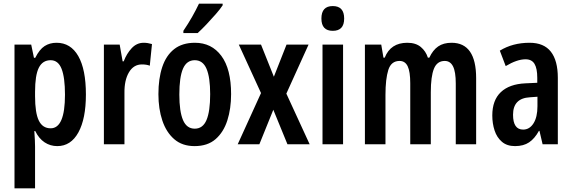

<svg xmlns="http://www.w3.org/2000/svg" viewBox="-20 -786 3117 1046"><path d="M288 -553Q365 -553 406.5 -480.5Q448 -408 448 -271Q448 -139 407 -64.5Q366 10 292 10Q254 10 223 -10.5Q192 -31 172 -72H167Q171 -16 171 13V240H59V-543H150L165 -471H172Q195 -517 223 -535Q251 -553 288 -553ZM256 -458Q212 -458 191.5 -417Q171 -376 171 -286V-262Q171 -171 191.5 -129Q212 -87 256 -87Q334 -87 334 -270Q334 -364 315.5 -411Q297 -458 256 -458Z M763 -553Q784 -553 808 -546L796 -428Q779 -435 753 -435Q708 -435 682.5 -392Q657 -349 658 -279V0H546V-543H632L648 -452H654Q670 -494 697.5 -523.5Q725 -553 763 -553Z M1239 -273Q1239 -194 1218.5 -130Q1198 -66 1154.5 -28Q1111 10 1040 10Q973 10 929.5 -27.5Q886 -65 864.5 -129Q843 -193 843 -273Q843 -358 864 -421Q885 -484 929 -518.5Q973 -553 1042 -553Q1133 -553 1186 -481.5Q1239 -410 1239 -273ZM957 -271Q957 -179 977 -132Q997 -85 1041 -85Q1085 -85 1105 -132Q1125 -179 1125 -273Q1125 -365 1105 -411.5Q1085 -458 1041 -458Q997 -458 977 -412Q957 -366 957 -271ZM1193 -757Q1180 -737 1156 -709.5Q1132 -682 1105.5 -654Q1079 -626 1057 -606H979V-618Q1006 -658 1027 -695Q1048 -732 1064 -766H1193Z M1402 -279 1281 -543H1402L1472 -368L1541 -543H1661L1540 -276L1667 0H1546L1469 -188L1393 0H1275Z M1793 -753Q1855 -753 1855 -685Q1855 -618 1793 -618Q1731 -618 1731 -685Q1731 -753 1793 -753ZM1849 -543V0H1737V-543Z M2440 -553Q2574 -553 2574 -360V0H2463V-331Q2463 -395 2448 -424.5Q2433 -454 2403 -454Q2361 -454 2344 -411.5Q2327 -369 2327 -284V0H2215V-332Q2215 -396 2201 -425Q2187 -454 2157 -454Q2111 -454 2095.5 -405Q2080 -356 2080 -269V0H1968V-543H2057L2069 -472H2076Q2108 -553 2199 -553Q2245 -553 2272.5 -530Q2300 -507 2311 -472H2319Q2338 -513 2367 -533Q2396 -553 2440 -553Z M2865 -553Q2943 -553 2981 -504.5Q3019 -456 3019 -362V0H2936L2919 -73H2916Q2893 -31 2862.5 -10.5Q2832 10 2786 10Q2742 10 2714.5 -13.5Q2687 -37 2674.5 -75Q2662 -113 2662 -157Q2662 -240 2708.5 -284Q2755 -328 2842 -332L2907 -335V-362Q2907 -413 2892 -438Q2877 -463 2843 -463Q2797 -463 2735 -426L2703 -510Q2773 -553 2865 -553ZM2867 -256Q2775 -251 2775 -161Q2775 -80 2830 -80Q2865 -80 2886.5 -114Q2908 -148 2908 -207V-259Z"/></svg>

Font: Noto Sans Arabic ExtCond SemBd
Style: Regular
Weight: 600
Width: 2
Designer: Monotype Design Team, Nadine Chahine, Nizar Qandah and Khaled Hosny
Foundry: Monotype Imaging Inc.
Version: Version 2.012; ttfautohint (v1.8.4.7-5d5b)